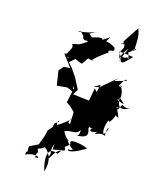

<svg xmlns="http://www.w3.org/2000/svg" viewBox="-161 -1170 1090 1362"><g transform="rotate(15 384.5 -489.5)"><path d="M383 -320C397 -334 391 -309 301 -253C288 -298 343 -295 281 -260C257 -174 355 -249 284 -242L248 -200L237 -155L212 -87L150 -58C137 -9 182 -20 99 -35C194 -12 132 -37 138 7C218 -29 259 13 213 8C211 25 208 -36 224 -30C199 -76 227 -46 257 -79C275 -71 334 -17 299 87C259 -51 302 -90 361 -54C343 -53 380 -74 374 -86C319 -61 318 0 289 -4C334 -64 289 -38 319 -123C315 -54 308 -85 399 -91C411 -133 364 -93 430 -147C397 -189 506 -170 551 -148C408 -58 406 -119 437 -106C472 -125 454 -97 401 -168C443 -155 393 -161 363 -224C411 -251 451 -210 483 -279C464 -262 485 -223 453 -218C516 -219 544 -232 523 -288C536 -330 520 -269 567 -307C503 -269 565 -263 591 -283C555 -233 602 -292 650 -267C641 -344 689 -346 638 -276C613 -307 651 -416 654 -368C714 -448 657 -431 709 -416C670 -521 661 -477 700 -487C646 -474 657 -465 691 -473C729 -548 697 -489 769 -499C709 -473 683 -480 681 -557C747 -501 718 -519 662 -540C702 -531 692 -614 660 -647C702 -621 640 -635 654 -638C706 -737 697 -662 700 -685L613 -660L638 -688L522 -590L481 -582L528 -610L512 -553L493 -575L473 -461L480 -479L355 -494L380 -532L337 -615L300 -669L268 -706L320 -752L291 -773L220 -757L288 -668L240 -664L211 -631L228 -523L303 -530L355 -507L338 -551L351 -537L327 -428L357 -407L392 -373L389 -283L374 -292ZM637 -964C584 -943 620 -940 603 -934C632 -921 545 -937 615 -931C632 -882 576 -903 614 -799C592 -829 631 -885 652 -909C606 -804 625 -826 591 -877C591 -868 645 -870 699 -859C633 -793 623 -779 611 -843C683 -826 639 -871 671 -832C654 -918 643 -849 694 -918C739 -919 652 -901 694 -903C693 -959 706 -1009 681 -1066L601 -944ZM400 -964C329 -933 292 -943 269 -930C295 -943 281 -955 318 -912C324 -869 353 -896 360 -881C287 -832 310 -853 256 -836C288 -802 213 -772 249 -735C246 -778 229 -710 298 -750C256 -724 225 -736 263 -753C256 -771 334 -721 360 -720C384 -747 379 -761 404 -772C404 -772 375 -764 439 -760C407 -754 416 -769 532 -854C528 -848 500 -848 520 -838C505 -882 576 -843 552 -891C477 -938 503 -886 448 -960C493 -902 474 -904 506 -954C409 -884 507 -959 381 -918L355 -939Z"/></g></svg>

Font: Hussar Lance
Style: ExBdObl
Weight: 700
Foundry: Cannot Into Space Fonts, PlusOne Fonts
Version: Version 2.270